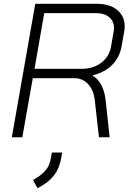

<svg xmlns="http://www.w3.org/2000/svg" viewBox="-20 -720 683 1007"><path d="M165 -700H488Q556 -700 595 -667.5Q634 -635 634 -581Q634 -567 631 -552L617 -474Q607 -419 568 -379.5Q529 -340 466 -325L465 -324Q493 -308 511 -274.5Q529 -241 534 -195L555 0H499L477 -195Q471 -248 442 -279Q413 -310 369 -310H152L97 0H42ZM410 -359Q469 -359 511 -391Q553 -423 562 -474L576 -554Q578 -566 578 -573Q578 -608 553 -629.5Q528 -651 486 -651H212L161 -359ZM153 224 167 216Q202 195 221.5 170.5Q241 146 247 109L252 80H306L301 109Q292 160 266.5 195.5Q241 231 193 258L177 267Z"/></svg>

Font: Bai Jamjuree Light
Style: Italic
Weight: 300
Italic angle: -10°
Version: Version 1.000; ttfautohint (v1.6)